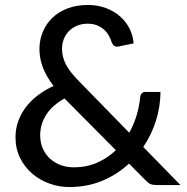

<svg xmlns="http://www.w3.org/2000/svg" viewBox="-20 -746 755 774"><path d="M240 -349Q190.5 -321.5 166.2 -283.2Q142 -245 142 -201Q142 -170 153.2 -145.8Q164.5 -121.5 183.2 -105Q202 -88.5 226.2 -80Q250.5 -71.5 276 -71.5Q329 -71.5 371.5 -90.2Q414 -109 447 -140.5ZM707.5 0H612.5Q596.5 0 587.2 -3.8Q578 -7.5 566.5 -19.5L500 -86.5Q453 -42.5 392.2 -17.2Q331.5 8 259 8Q218.5 8 179.8 -5.8Q141 -19.5 110.5 -45.5Q80 -71.5 61.2 -108.8Q42.5 -146 42.5 -193Q42.5 -227.5 54 -258.8Q65.5 -290 86 -316.2Q106.5 -342.5 134.8 -363.5Q163 -384.5 196 -399.5Q166.5 -438 152.8 -474.2Q139 -510.5 139 -548.5Q139 -585 152.5 -617.5Q166 -650 191 -674Q216 -698 252.2 -712Q288.5 -726 334 -726Q374.5 -726 407.8 -713.2Q441 -700.5 465 -679Q489 -657.5 502.8 -629.5Q516.5 -601.5 518.5 -571L457.5 -558.5Q439 -554.5 430.5 -575Q426.5 -588 419.2 -601.5Q412 -615 400.2 -625.8Q388.5 -636.5 372 -643.5Q355.5 -650.5 334 -650.5Q310 -650.5 290.8 -642.5Q271.5 -634.5 258 -620.8Q244.5 -607 237.2 -588.5Q230 -570 230 -549Q230 -532.5 234 -516.8Q238 -501 246.2 -485.2Q254.5 -469.5 267.5 -453.2Q280.5 -437 298.5 -418.5L501 -211Q519.5 -244 530.5 -280.5Q541.5 -317 545 -353.5Q546 -363.5 551.2 -369.5Q556.5 -375.5 566.5 -375.5H627Q626.5 -315.5 608.5 -258.8Q590.5 -202 557.5 -153.5Z"/></svg>

Font: TypoPRO Lato
Style: Regular
Weight: 500
Designer: Lukasz Dziedzic with Adam Twardoch and Botio Nikoltchev
Foundry: tyPoland Lukasz Dziedzic
Version: Version 2.010; 2014-09-01; http://www.latofonts.com/